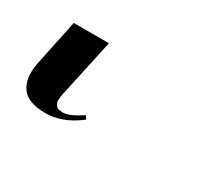

<svg xmlns="http://www.w3.org/2000/svg" viewBox="-65 -9 350 312"><g transform="rotate(30 110.5 147.0)"><path d="M36 222Q3 222 -9 205Q-21 188 -15 158L3 72H69L46 178Q42 194 45.5 200.5Q49 207 59 207Q66 207 73.5 204Q81 201 95 192L99 198Q82 211 66.5 216.5Q51 222 36 222Z"/></g></svg>

Font: Noto Serif Display ExtraCondensed Light
Style: Italic
Weight: 300
Width: 2
Italic angle: -12°
Designer: Monotype Design Team
Foundry: Monotype Imaging Inc.
Version: Version 2.009